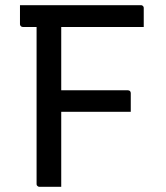

<svg xmlns="http://www.w3.org/2000/svg" viewBox="-20 -720 640 740"><path d="M216 0Q195 0 174 0Q153 0 132 0Q129 0 126.5 -1.5Q124 -3 122.5 -5Q121 -7 121 -11Q121 -93 121 -174Q121 -255 121 -335.5Q121 -416 121 -496.5Q121 -577 121 -658H225L216 -639Q216 -616 216 -592Q216 -568 216 -545Q216 -467 216 -389Q216 -311 216 -237.5Q216 -164 216 -98Q216 -74 216 -49.5Q216 -25 216 0ZM57 -700H523Q527 -700 529 -698.5Q531 -697 532.5 -695Q534 -693 534 -689Q534 -676 534 -664.5Q534 -653 534 -641.5Q534 -630 534 -616H69Q65 -616 62.5 -617.5Q60 -619 58.5 -621.5Q57 -624 57 -627Q57 -648 57 -664Q57 -680 57 -700ZM170 -372H473Q478 -372 481 -369Q484 -366 484 -361Q484 -348 484 -336Q484 -324 484 -312.5Q484 -301 484 -289H170Z"/></svg>

Font: Rec Mono Linear
Style: Regular
Weight: 400
Monospace: yes
Version: Version 1.085; ttfautohint (v1.8.4.7-5d5b)